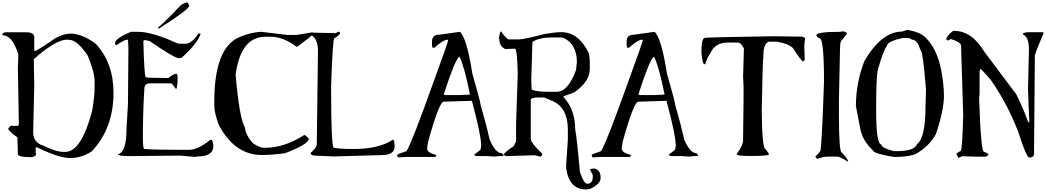

<svg xmlns="http://www.w3.org/2000/svg" viewBox="-20 -1257 8483 1557"><path d="M28.3 -995.1H197.3Q257.8 -995.1 257.8 -952.1V-844.7H265.6Q280.3 -844.7 425.8 -945.3Q497.1 -984.4 550.8 -984.4Q645.5 -984.4 755.9 -902.3Q900.4 -748 900.4 -504.9Q900.4 -215.8 723.6 -29.3Q642.6 24.4 545.9 24.4Q459 24.4 281.2 -61.5H269.5V-14.6L273.4 -11.7Q273.4 11.7 237.3 17.6Q125 17.6 125 -7.8V-11.7L121.1 -143.6Q69.3 -177.7 47.9 -208V-218.8L72.3 -240.2L76.2 -236.3H128.9L132.8 -253.9L125 -702.1L128.9 -816.4Q79.1 -970.7 3.9 -970.7L0 -973.6V-980.5Q5.9 -995.1 28.3 -995.1ZM253.9 -777.3 257.8 -562.5V-558.6L249 -186.5Q249 -100.6 330.1 -76.2Q433.6 -25.4 494.1 -25.4H509.8Q639.6 -25.4 727.5 -358.4Q747.1 -478.5 747.1 -543.9V-597.7Q747.1 -671.9 691.4 -805.7Q606.4 -934.6 538.1 -934.6H509.8Q422.9 -925.8 253.9 -777.3Z M1101.6 -999Q1213.9 -999 1416 -906.2L1440.4 -902.3H1484.4Q1533.2 -902.3 1588.9 -984.4H1605.5V-977.5Q1574.2 -896.5 1452.1 -788.1L1431.6 -785.2Q1393.6 -785.2 1194.3 -923.8L1159.2 -931.6H1150.4L1142.6 -923.8V-917Q1150.4 -630.9 1162.1 -630.9L1182.6 -627L1343.8 -624Q1391.6 -659.2 1408.2 -659.2Q1419.9 -656.2 1419.9 -638.7V-588.9L1412.1 -538.1H1404.3L1376 -577.1L1359.4 -581.1H1191.4Q1150.4 -581.1 1150.4 -534.2Q1138.7 -335.9 1138.7 -163.1V-141.6Q1138.7 -48.8 1150.4 -48.8Q1250 -42 1436.5 -42H1521.5Q1593.8 -48.8 1686.5 -124H1689.5Q1707 -124 1710 -73.2Q1710 11.7 1581.1 11.7L1561.5 15.6L1440.4 4.9L1034.2 8.8Q936.5 8.8 936.5 -5.9Q1005.9 -23.4 1005.9 -212.9L1017.6 -409.2L1021.5 -874L1017.6 -934.6H1005.9Q991.2 -934.6 924.8 -891.6L913.1 -895.5V-906.2Q913.1 -945.3 1042 -999ZM1498 -1237.3Q1503.9 -1237.3 1514.6 -1210Q1514.6 -1181.6 1269.5 -1025.4H1266.6L1262.7 -1028.3V-1035.2Q1309.6 -1070.3 1449.2 -1217.8Q1482.4 -1237.3 1498 -1237.3Z M2098.6 -999 2310.5 -973.6H2384.8L2513.7 -995.1L2518.6 -991.2V-980.5Q2516.6 -971.7 2390.6 -877.9H2384.8Q2275.4 -959 2176.8 -959H2132.8Q1932.6 -959 1890.6 -651.4Q1920.9 -300.8 1965.8 -223.6Q1973.6 -156.2 2035.2 -91.8Q2093.8 -58.6 2113.3 -58.6H2127.9Q2286.1 -58.6 2445.3 -161.1H2454.1L2484.4 -134.8Q2484.4 -86.9 2291 -14.6Q2180.7 0 2103.5 0Q1880.9 0 1752 -249Q1717.8 -348.6 1717.8 -395.5V-431.6Q1717.8 -840.8 1895.5 -943.4Q1994.1 -993.2 2098.6 -999Z M2720.7 -999H2731.4L2737.3 -992.2V-985.4Q2727.5 -967.8 2691.4 -946.3Q2677.7 -946.3 2665 -551.8Q2665 -58.6 2687.5 -58.6Q2735.4 -48.8 2846.7 -48.8Q3054.7 -48.8 3167 -125H3169.9Q3179.7 -108.4 3179.7 -80.1V-66.4Q3179.7 1 3070.3 1L2681.6 11.7L2532.2 4.9Q2499 2.9 2499 -16.6Q2548.8 -60.5 2548.8 -85.9L2558.6 -840.8Q2558.6 -933.6 2511.7 -967.8Q2502 -967.8 2495.1 -981.4V-988.3L2515.6 -992.2L2704.1 -988.3Z M3710 -999Q3765.6 -948.2 3810.5 -660.2Q3877.9 -424.8 3877.9 -404.3Q3921.9 -253.9 3950.2 -127Q3997.1 -14.6 4049.8 -14.6L4061.5 -1V8.8H4029.3L3985.4 12.7L3933.6 8.8H3858.4Q3829.1 8.8 3826.2 -1V-3.9Q3877.9 -40 3877.9 -47.9L3881.8 -75.2V-79.1Q3881.8 -159.2 3806.6 -439.5L3579.1 -432.6Q3541 -432.6 3451.2 -106.4L3443.4 -51.8Q3443.4 -20.5 3514.6 -1L3519.5 8.8L3506.8 15.6H3276.4L3208 19.5L3200.2 5.9V-1Q3209 -9.8 3276.4 -31.2Q3320.3 -100.6 3499 -601.6Q3615.2 -918.9 3615.2 -934.6H3606.4Q3575.2 -934.6 3502.9 -870.1H3487.3L3483.4 -893.6V-920.9Q3483.4 -975.6 3543 -975.6ZM3579.1 -493.2 3586.9 -486.3H3710L3790 -490.2V-496.1Q3747.1 -710.9 3707 -795.9H3703.1Q3670.9 -775.4 3579.1 -493.2Z M4043 -1002.9Q4074.2 -956.1 4102.5 -937.5H4189.5Q4227.5 -937.5 4396.5 -981.4Q4481.4 -996.1 4532.2 -996.1Q4670.9 -996.1 4752.9 -830.1Q4762.7 -793 4762.7 -753.9V-696.3Q4762.7 -599.6 4644.5 -512.7Q4621.1 -499 4549.8 -476.6V-469.7Q4644.5 -369.1 4644.5 -207Q4658.2 -140.6 4682.6 135.7Q4714.8 232.4 4739.3 232.4H4752.9Q4787.1 223.6 4787.1 178.7V168Q4787.1 154.3 4762.7 117.2L4787.1 109.4Q4850.6 109.4 4850.6 185.5Q4850.6 236.3 4762.7 275.4L4731.4 279.3Q4594.7 279.3 4571.3 106.4V77.1L4585 -124V-204.1Q4585 -394.5 4445.3 -444.3L4392.6 -466.8H4357.4Q4284.2 -466.8 4284.2 -448.2V-127Q4292 -90.8 4375 -12.7V-4.9H4377.9Q4373 12.7 4357.4 12.7L4318.4 2L4085 8.8Q4063.5 2 4063.5 -4.9Q4097.7 -43 4144.5 -70.3Q4165 -106.4 4165 -117.2V-250L4178.7 -660.2Q4173.8 -862.3 4155.3 -862.3L4077.1 -859.4Q4029.3 -881.8 4029.3 -941.4H4025.4Q4033.2 -1002.9 4043 -1002.9ZM4297.9 -917 4288.1 -614.3 4291 -531.2Q4327.1 -512.7 4423.8 -512.7H4494.1Q4586.9 -512.7 4651.4 -689.5L4658.2 -753.9Q4658.2 -894.5 4553.7 -948.2L4532.2 -953.1H4456.1Q4351.6 -953.1 4297.9 -917Z M5288.1 -999Q5343.8 -948.2 5388.7 -660.2Q5456.1 -424.8 5456.1 -404.3Q5500 -253.9 5528.3 -127Q5575.2 -14.6 5627.9 -14.6L5639.6 -1V8.8H5607.4L5563.5 12.7L5511.7 8.8H5436.5Q5407.2 8.8 5404.3 -1V-3.9Q5456.1 -40 5456.1 -47.9L5460 -75.2V-79.1Q5460 -159.2 5384.8 -439.5L5157.2 -432.6Q5119.1 -432.6 5029.3 -106.4L5021.5 -51.8Q5021.5 -20.5 5092.8 -1L5097.7 8.8L5085 15.6H4854.5L4786.1 19.5L4778.3 5.9V-1Q4787.1 -9.8 4854.5 -31.2Q4898.4 -100.6 5077.1 -601.6Q5193.4 -918.9 5193.4 -934.6H5184.6Q5153.3 -934.6 5081.1 -870.1H5065.4L5061.5 -893.6V-920.9Q5061.5 -975.6 5121.1 -975.6ZM5157.2 -493.2 5165 -486.3H5288.1L5368.2 -490.2V-496.1Q5325.2 -710.9 5285.2 -795.9H5281.2Q5249 -775.4 5157.2 -493.2Z M6240.2 -962.9H6264.6L6485.4 -960L6508.8 -949.2L6502 -888.7L6505.9 -769.5L6492.2 -759.8H6488.3Q6464.8 -782.2 6409.2 -868.2Q6369.1 -905.3 6278.3 -918.9H6212.9Q6170.9 -899.4 6170.9 -814.5Q6164.1 -753.9 6157.2 -360.4Q6160.2 -46.9 6188.5 -46.9Q6215.8 -13.7 6215.8 -5.9Q6215.8 7.8 6074.2 7.8H6064.5Q5954.1 7.8 5954.1 -5.9V-8.8Q6005.9 -76.2 6005.9 -120.1L6009.8 -452.1V-560.5L6005.9 -634.8L6012.7 -864.3Q5989.3 -912.1 5960.9 -912.1H5885.7Q5776.4 -912.1 5740.2 -824.2Q5714.8 -791 5699.2 -736.3H5692.4Q5676.8 -736.3 5668 -831.1Q5668 -949.2 5695.3 -949.2Q5695.3 -955.1 6240.2 -962.9Z M6818.4 -1002.9Q6839.8 -999 6849.6 -985.4L6798.8 -920.9Q6791 -899.4 6791 -827.1V-816.4L6783.2 -443.4V-332Q6783.2 -19.5 6806.6 -19.5Q6857.4 34.2 6857.4 51.8H6853.5Q6788.1 12.7 6771.5 12.7H6697.3Q6658.2 12.7 6611.3 30.3Q6600.6 30.3 6591.8 12.7Q6634.8 -28.3 6634.8 -41Q6646.5 -132.8 6662.1 -593.8Q6662.1 -945.3 6627 -945.3Q6610.4 -952.1 6599.6 -970.7Q6599.6 -999 6791 -999Z M7336.9 -1014.6Q7443.4 -997.1 7485.4 -953.1Q7578.1 -862.3 7612.3 -689.5Q7634.8 -571.3 7634.8 -479.5Q7634.8 -363.3 7569.3 -168.9Q7506.8 -59.6 7394.5 -2.9Q7324.2 15.6 7245.1 15.6H7226.6Q7061.5 -12.7 7061.5 -35.2Q6970.7 -119.1 6955.1 -219.7L6920.9 -396.5Q6920.9 -583 6989.3 -761.7Q7129.9 -1001 7294.9 -1001ZM7085 -396.5V-363.3Q7085 -85.9 7127 -85.9Q7127 -56.6 7230.5 -31.2H7250Q7397.5 -31.2 7417 -88.9Q7485.4 -139.6 7485.4 -400.4L7489.3 -530.3Q7463.9 -851.6 7443.4 -851.6Q7419.9 -935.5 7375 -935.5Q7359.4 -949.2 7333 -949.2H7302.7Q7172.9 -920.9 7172.9 -884.8Q7146.5 -857.4 7104.5 -710.9Q7085 -665 7085 -396.5Z M7709 -1006.8H7715.8Q7861.3 -1006.8 7961.9 -837.9L8220.7 -493.2Q8281.2 -372.1 8316.4 -269.5L8320.3 -265.6H8327.1L8316.4 -533.2L8324.2 -856.4Q8324.2 -957 8275.4 -977.5V-981.4Q8275.4 -993.2 8320.3 -996.1H8436.5L8443.4 -989.3Q8387.7 -860.4 8372.1 -808.6L8365.2 -1Q8356.4 20.5 8334 20.5H8327.1Q8303.7 20.5 8238.3 -184.6Q8151.4 -412.1 8016.6 -606.4Q7938.5 -698.2 7927.7 -698.2V-695.3L7923.8 -680.7V-496.1L7919.9 -460Q7934.6 -27.3 7959 -27.3Q7996.1 -10.7 7996.1 -4.9Q7988.3 13.7 7961.9 13.7H7903.3L7781.2 9.8L7752.9 24.4L7736.3 -4.9V-12.7L7770.5 -34.2Q7783.2 -34.2 7791 -324.2L7773.4 -885.7Q7773.4 -915 7691.4 -940.4H7688.5Q7675.8 -929.7 7664.1 -929.7H7661.1L7654.3 -937.5Q7654.3 -964.8 7709 -1006.8Z"/></svg>

Font: EG Dragon Caps 
Style: Regular
Weight: 400
Designer: Bill Roach / W.K. Roach
Version: Version 1.00 April 18, 2012, initial release